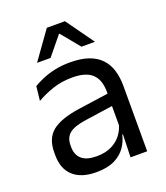

<svg xmlns="http://www.w3.org/2000/svg" viewBox="-129 -772 753 872"><g transform="rotate(-20 247.0 -336.0)"><path d="M436 0H355.5L359 -118.5L356 -131V-286.5L356.5 -315Q356.5 -374.5 326.2 -403Q296 -431.5 230.5 -431.5Q178 -431.5 134.2 -416.5Q90.5 -401.5 56.5 -381.5L64 -450.5Q83 -462 109.2 -473.2Q135.5 -484.5 169.2 -492Q203 -499.5 243.5 -499.5Q296 -499.5 332.8 -486.8Q369.5 -474 392.2 -450Q415 -426 425.5 -392Q436 -358 436 -316ZM187.5 10.5Q115 10.5 76.2 -24.8Q37.5 -60 37.5 -125.5V-140Q37.5 -207.5 79.2 -240.8Q121 -274 212 -287L366.5 -309L371 -250L222 -228.5Q166 -220.5 142 -201.2Q118 -182 118 -144.5V-136.5Q118 -98 141.8 -77.5Q165.5 -57 213 -57Q255 -57 285 -71.5Q315 -86 333.5 -110.5Q352 -135 358.5 -165L371 -110H355.5Q348.5 -78 329.2 -50.5Q310 -23 275.5 -6.2Q241 10.5 187.5 10.5ZM104 -549.5 199.5 -683H287L382.5 -549.5V-548.5H318L245 -637.5H241.5L168.5 -548.5H104Z"/></g></svg>

Font: Anek Kannada
Style: Regular
Weight: 400
Version: Version 1.003